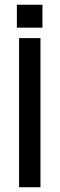

<svg xmlns="http://www.w3.org/2000/svg" viewBox="-20 -786 250 806"><path d="M60.1 -626H149.9V0H60.1ZM50.8 -669.9V-766.1H158.2V-669.9Z"/></svg>

Font: Teko
Style: Regular
Weight: 400
Designer: Manushi Parikh, Jonny Pinhorn
Foundry: Indian Type Foundry
Version: Version 2.000;PS 1.0;hotconv 1.0.79;makeotf.lib2.5.61930